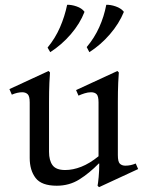

<svg xmlns="http://www.w3.org/2000/svg" viewBox="-20 -754 607 795"><path d="M542 -77 552 -54 390 21 384 15Q386 6 388.5 -20.5Q391 -47 391 -77H389Q350 -37 308.5 -11Q267 15 215 15Q152 15 127.5 -17Q103 -49 103 -100V-330Q103 -356 94.5 -364Q86 -372 72 -372Q52 -372 29 -362L19 -385L181 -460L187 -454Q186 -446 184.5 -411.5Q183 -377 183 -331V-125Q183 -90 197.5 -70Q212 -50 250 -50Q282 -50 316.5 -63.5Q351 -77 388 -107V-330Q388 -356 380 -364Q372 -372 357 -372Q344 -372 330 -367.5Q316 -363 305 -358L295 -381L466 -460L472 -454Q471 -446 469.5 -411.5Q468 -377 468 -331V-112Q468 -84 476.5 -76Q485 -68 499 -68Q521 -68 542 -77ZM420 -734Q437 -735 459 -727.5Q481 -720 493 -705Q473 -656 435 -612Q397 -568 350 -538L339 -559Q371 -597 391 -641.5Q411 -686 420 -734ZM258 -734Q275 -735 297 -727.5Q319 -720 330 -705Q311 -656 273 -612Q235 -568 188 -538L177 -557Q209 -596 228.5 -641Q248 -686 258 -734Z"/></svg>

Font: Bona Nova SC
Style: Regular
Weight: 400
Designer: Mateusz Machalski
Foundry: Capitalics
Version: Version 4.001; ttfautohint (v1.8.4.7-5d5b)